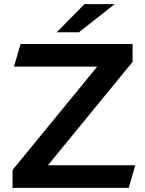

<svg xmlns="http://www.w3.org/2000/svg" viewBox="-20 -914 703 934"><path d="M364 -757 538 -894H391L256 -757ZM638 -110H213L625 -613V-700H80L48 -590H453L41 -87V0H606Z"/></svg>

Font: Talent
Style: Bold
Weight: 600
Designer: Mike Powis
Version: Version 1.001;hotconv 1.0.109;makeotfexe 2.5.65596